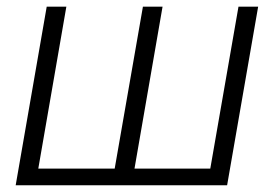

<svg xmlns="http://www.w3.org/2000/svg" viewBox="-20 -548 814 568"><path d="M176.3 -528.3 93.3 -49.3H319.3L402.8 -528.3H460.9L377.9 -49.3H602.1L685.5 -528.3H743.7L651.9 0H26.4L118.2 -528.3Z"/></svg>

Font: RobotoInd Light
Style: Italic
Weight: 300
Italic angle: -12°
Designer: Google
Version: Version 2.001151; 2014